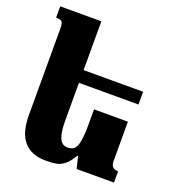

<svg xmlns="http://www.w3.org/2000/svg" viewBox="-139 -868 900 991"><g transform="rotate(20 310.5 -373.0)"><path d="M594 -62V0H389L373 -65H368Q347 -28 325 -11Q303 6 281 10Q259 14 222 14Q145 14 103.5 -33Q62 -80 62 -179V-653Q62 -680 55 -689Q48 -698 22 -698V-760H248V-492H575V-422H248V-214Q248 -150 261.5 -119Q275 -88 307 -88Q346 -88 357 -125Q368 -162 368 -234V-320H554V-103Q554 -62 594 -62Z"/></g></svg>

Font: Noto Serif Armenian Black
Style: Regular
Weight: 900
Designer: Monotype Design team
Foundry: Monotype Imaging Inc.
Version: Version 1.000